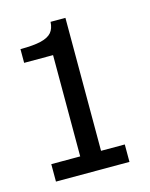

<svg xmlns="http://www.w3.org/2000/svg" viewBox="-80 -898 448 574"><g transform="rotate(-15 144.0 -611.0)"><path d="M23 -432.5H112.5V-746H23V-788.5Q63.5 -788.5 86.5 -794Q109.5 -799.5 119.8 -811.5Q130 -823.5 131 -844H177V-432.5H250.5V-378.5H23Z"/></g></svg>

Font: 1883 Sans
Style: Regular
Weight: 400
Designer: 1883 Sans project is a fork of Public Sans.
Version: Version 1.009